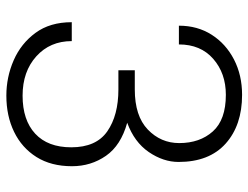

<svg xmlns="http://www.w3.org/2000/svg" viewBox="-108 -654 770 595"><g transform="rotate(90 277.5 -356.0)"><path d="M197.3 -337.4V-388.2H256.8Q338.9 -388.2 380.9 -428.5Q422.9 -468.8 422.9 -525.9Q422.9 -589.8 386.7 -630.1Q350.6 -670.4 273.4 -670.4Q206.5 -670.4 161.9 -631.3Q117.2 -592.3 117.2 -524.9H59.1Q59.1 -582.5 87.2 -626.5Q115.2 -670.4 163.8 -695.6Q212.4 -720.7 273.4 -720.7Q367.7 -720.7 424.6 -669.7Q481.4 -618.7 481.4 -523.9Q481.4 -476.6 450.7 -431.6Q419.9 -386.7 359.9 -364.7Q430.2 -345.2 462.4 -298.8Q494.6 -252.4 494.6 -193.4Q494.6 -128.9 466.1 -83.5Q437.5 -38.1 388.2 -14.2Q338.9 9.8 275.9 9.8Q218.3 9.8 166.3 -12.9Q114.3 -35.6 81.3 -80.6Q48.3 -125.5 48.3 -192.9H106.9Q106.9 -125.5 154.1 -83Q201.2 -40.5 275.9 -40.5Q351.6 -40.5 393.8 -79.6Q436 -118.7 436 -191.4Q436 -268.6 386.5 -303Q336.9 -337.4 256.8 -337.4Z"/></g></svg>

Font: Vazirmatn RD UI ExtraLight
Style: Regular
Weight: 200
Designer: Saber Rastikerdar
Foundry: Saber Rastikerdar
Version: Version 33.003